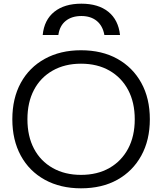

<svg xmlns="http://www.w3.org/2000/svg" viewBox="-20 -1013 881 1043"><path d="M422 -993Q514 -993 568.5 -949Q623 -905 632 -823H547Q538 -873 505.5 -899.5Q473 -926 422 -926Q370 -926 337 -899.5Q304 -873 297 -823H212Q220 -905 275 -949Q330 -993 422 -993ZM420 10Q308 10 223.5 -36.5Q139 -83 93 -167.5Q47 -252 47 -365Q47 -479 93 -563Q139 -647 223.5 -693.5Q308 -740 420 -740Q534 -740 617.5 -693.5Q701 -647 747.5 -563Q794 -479 794 -365Q794 -252 747.5 -167.5Q701 -83 617.5 -36.5Q534 10 420 10ZM420 -63Q509 -63 574.5 -100.5Q640 -138 676 -205.5Q712 -273 712 -365Q712 -457 676 -524.5Q640 -592 574.5 -629.5Q509 -667 420 -667Q332 -667 266 -629.5Q200 -592 164.5 -524.5Q129 -457 129 -365Q129 -273 164.5 -205.5Q200 -138 266 -100.5Q332 -63 420 -63Z"/></svg>

Font: M PLUS 2
Style: Regular
Weight: 400
Designer: Coji Morishita
Foundry: UNDERFOREST DESIGN
Version: Version 1.001